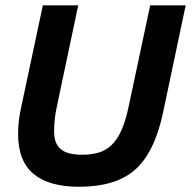

<svg xmlns="http://www.w3.org/2000/svg" viewBox="-20 -696 738 731"><path d="M280.8 15.1Q167 15.1 107.9 -33.7Q48.8 -82.5 48.8 -187Q48.8 -237.3 62 -293.9L143.1 -675.8H277.8L196.8 -292Q186 -243.7 186 -194.8Q186 -147 213.9 -126Q238.8 -106.9 293 -106.9Q327.1 -106.9 354.7 -114.7Q382.3 -122.6 404.1 -143.1Q425.8 -163.6 441.9 -199Q458 -234.4 469.7 -290L551.8 -675.8H687L601.1 -269Q567.9 -111.3 490.2 -46.4Q417 15.1 280.8 15.1Z"/></svg>

Font: Cadman
Style: Bold Italic
Weight: 700
Italic angle: -12°
Designer: Paul James MIller
Foundry: High-Logic / Made with FontCreator
Version: Version 2.114;March 28, 2021;FontCreator 13.0.0.2683 64-bit